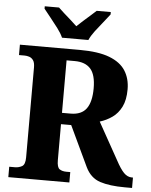

<svg xmlns="http://www.w3.org/2000/svg" viewBox="-61 -981 812 1031"><g transform="rotate(5 345.0 -465.5)"><path d="M23 0V-56H54Q74 -56 91.5 -65.5Q109 -75 109 -114V-599Q109 -625 100 -637.5Q91 -650 78 -654Q65 -658 54 -658H23V-714H345Q446 -714 506 -691Q566 -668 593 -625.5Q620 -583 620 -525Q620 -468 601.5 -431Q583 -394 552.5 -372.5Q522 -351 486 -340L597 -141Q621 -96 640.5 -76Q660 -56 684 -56H690V0H651Q569 0 517 -17Q465 -34 438 -90L335 -308H280V-114Q280 -75 294.5 -65.5Q309 -56 331 -56H352V0ZM326 -369Q385 -369 411.5 -405.5Q438 -442 438 -515Q438 -588 409.5 -620Q381 -652 324 -652H280V-369ZM245 -771Q235 -794 215 -820.5Q195 -847 174 -873Q153 -899 138 -918V-931H215Q226 -920 244.5 -903.5Q263 -887 282.5 -870Q302 -853 316 -839Q330 -853 349.5 -870Q369 -887 387.5 -903.5Q406 -920 418 -931H494V-918Q480 -899 458.5 -873Q437 -847 417 -820.5Q397 -794 387 -771Z"/></g></svg>

Font: Noto Serif Myanmar SemiCondensed ExtraBold
Style: Regular
Weight: 800
Width: 4
Designer: Ben Mitchell and the Monotype Design Team
Foundry: Monotype Imaging Inc.
Version: Version 2.106; ttfautohint (v1.8.4.7-5d5b)